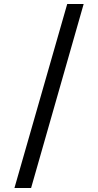

<svg xmlns="http://www.w3.org/2000/svg" viewBox="-20 -812 489 957"><path d="M315 -792H397L135 125H52Z"/></svg>

Font: ukannada15
Style: Book
Weight: 400
Designer: Jelle Bosma - Monotype Design Team
Foundry: Monotype Imaging Inc.
Version: Version 2.003